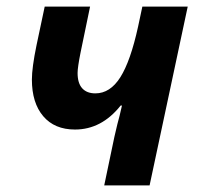

<svg xmlns="http://www.w3.org/2000/svg" viewBox="-20 -564 602 584"><path d="M328 -148Q338 -192 344 -213L351 -243H347Q289 -170 208 -170Q146 -170 111.5 -210.5Q77 -251 77 -322Q77 -358 91 -426L116 -544H254L225 -404Q216 -359 216 -342Q216 -311 230 -295.5Q244 -280 270 -280Q315 -280 346 -329Q377 -378 400 -483L413 -544H551L435 0H297Z"/></svg>

Font: Noto Sans Display
Style: Bold Italic
Weight: 700
Italic angle: -12°
Designer: Monotype Design team
Foundry: Monotype Imaging Inc.
Version: Version 1.000